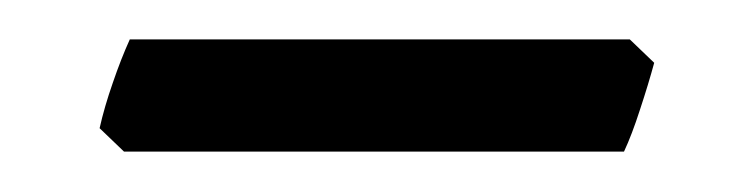

<svg xmlns="http://www.w3.org/2000/svg" viewBox="-20 -298 377 96"><path d="M307.1 -266.6Q304.2 -255.9 300 -243.2Q295.9 -230.5 292 -222.2H42L29.8 -233.9Q32.2 -244.6 36.4 -256.6Q40.5 -268.6 44.9 -278.3H294.9Z"/></svg>

Font: Gentium Unicode
Style: Regular
Weight: 400
Version: Version 1.009